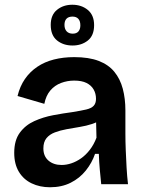

<svg xmlns="http://www.w3.org/2000/svg" viewBox="-20 -777 612 810"><path d="M191 13Q148 13 113.5 -3.5Q79 -20 59.5 -52.5Q40 -85 40 -132Q40 -185 63.5 -217Q87 -249 124.5 -266Q162 -283 204.5 -291Q247 -299 285 -304Q322 -310 343.5 -315Q365 -320 375 -330.5Q385 -341 385 -360Q385 -382 375 -399.5Q365 -417 345 -427Q325 -437 293 -437Q264 -437 237.5 -427Q211 -417 192.5 -395.5Q174 -374 167 -339L54 -372Q64 -413 85 -443.5Q106 -474 137 -495Q168 -516 207.5 -526Q247 -536 293 -536Q355 -536 396.5 -520Q438 -504 462.5 -474Q487 -444 498 -402.5Q509 -361 509 -311V-214Q509 -180 510.5 -143.5Q512 -107 514 -70.5Q516 -34 520 0H407Q404 -29 401 -61.5Q398 -94 397 -128H381Q368 -90 342 -57.5Q316 -25 278 -6Q240 13 191 13ZM240 -81Q260 -81 281 -88Q302 -95 322 -109Q342 -123 359 -145Q376 -167 387 -196L385 -280L410 -276Q393 -262 368.5 -254Q344 -246 316.5 -241.5Q289 -237 261.5 -232Q234 -227 211.5 -218.5Q189 -210 176 -194Q163 -178 163 -151Q163 -118 184.5 -99.5Q206 -81 240 -81ZM286 -585Q247 -585 220.5 -606.5Q194 -628 194 -672Q194 -714 220.5 -735.5Q247 -757 285 -757Q324 -757 350.5 -735Q377 -713 377 -671Q377 -627 350.5 -606Q324 -585 286 -585ZM287 -635Q303 -635 311 -644.5Q319 -654 319 -670Q319 -688 310.5 -697.5Q302 -707 286 -707Q269 -707 260.5 -698Q252 -689 252 -672Q252 -655 261 -645Q270 -635 287 -635Z"/></svg>

Font: Bricolage Grotesque SemiBold
Style: Regular
Weight: 600
Designer: Mathieu Triay
Foundry: Atelier Triay
Version: Version 1.000;gftools[0.9.30]